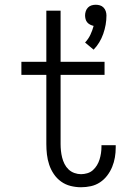

<svg xmlns="http://www.w3.org/2000/svg" viewBox="-20 -780 540 808"><path d="M374 -571 338 -601Q352 -616 360.5 -634Q369 -652 374 -671Q366 -673 359 -676.5Q352 -680 347 -686Q342 -692 340 -700Q338 -708 338 -715Q338 -724 341 -733Q344 -742 350.5 -748.5Q357 -755 365.5 -757.5Q374 -760 383 -760Q392 -760 400.5 -757.5Q409 -755 415.5 -748.5Q422 -742 425 -733Q428 -724 428 -715Q428 -676 414.5 -637.5Q401 -599 374 -571ZM321 8Q299 8 277 2.5Q255 -3 237 -16Q219 -29 206.5 -47.5Q194 -66 187 -87Q180 -108 177.5 -130Q175 -152 175 -174V-465H70V-520H175V-735H235V-520H420V-465H235V-174Q235 -160 236.5 -145.5Q238 -131 241.5 -117Q245 -103 251.5 -90Q258 -77 268.5 -67Q279 -57 293 -52Q307 -47 321 -47Q334 -47 347.5 -51Q361 -55 371 -64Q381 -73 388 -84.5Q395 -96 399 -109Q403 -122 405 -135.5Q407 -149 407 -162V-169H467V-159Q467 -138 463.5 -117.5Q460 -97 452 -77.5Q444 -58 431 -41Q418 -24 400.5 -12.5Q383 -1 362.5 3.5Q342 8 321 8Z"/></svg>

Font: Iosevka SS18 Light
Style: Regular
Weight: 300
Monospace: yes
Designer: Belleve Invis
Foundry: Belleve Invis
Version: Version 25.1.1; ttfautohint (v1.8.4)